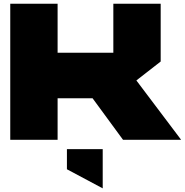

<svg xmlns="http://www.w3.org/2000/svg" viewBox="-20 -750 991 1030"><path d="M640 0 464 -240 678 -363 951 -1V0ZM35 0V-730H289V0ZM289 -223V-467H588V-223ZM588 -223V-730H842V-420L589 -223ZM530 260 339 158V50H531V260Z"/></svg>

Font: Foldit Thin Black
Style: Regular
Weight: 900
Version: Version 1.003